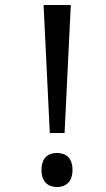

<svg xmlns="http://www.w3.org/2000/svg" viewBox="-20 -734 423 768"><path d="M263.2 -713.9H154.3L179.2 -202.1H238.3ZM146 -54.2C146 -5.9 173.3 14.2 208 14.2C242.2 14.2 270 -5.9 270 -54.2C270 -103.5 242.2 -122.1 208 -122.1C173.3 -122.1 146 -103.5 146 -54.2Z"/></svg>

Font: Noto Reveo Sans
Style: Regular
Weight: 400
Designer: Monotype Design team
Foundry: Monotype Imaging Inc.
Version: Version 1.04